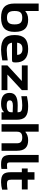

<svg xmlns="http://www.w3.org/2000/svg" viewBox="1436 -2186 759 3672"><g transform="rotate(90 1816.0 -350.5)"><path d="M590 -244V-256C590 -436 511 -509 356 -509C271 -509 229 -483 199 -457H191V-710H48V-244C48 -69 135 9 318 9C501 9 590 -69 590 -244ZM191 -248V-252C191 -358 227 -396 318 -396C409 -396 447 -358 447 -252V-248C447 -142 409 -104 318 -104C227 -104 191 -142 191 -248Z M1175 -273C1175 -422 1094 -509 918 -509C739 -509 651 -431 651 -256V-244C651 -66 739 9 931 9C988 9 1058 1 1135 -14V-118C1089 -110 996 -100 945 -100C853 -100 809 -127 797 -200H1120C1166 -200 1175 -208 1175 -273ZM797 -298C806 -370 842 -400 918 -400C992 -400 1029 -363 1030 -298Z M1231 -500V-388H1530L1231 -112V0H1704V-112H1406L1704 -388V-500Z M2015 -509C1950 -509 1895 -501 1820 -486V-378C1882 -389 1940 -396 1994 -396C2098 -396 2127 -377 2127 -316V-306C2064 -309 2019 -309 1994 -309C1831 -309 1757 -260 1757 -154C1757 -44 1827 9 1965 9C2034 9 2086 -6 2122 -45H2127V0H2271V-284C2271 -445 2204 -509 2015 -509ZM1900 -157C1900 -198 1932 -217 2002 -217C2031 -217 2082 -215 2127 -213V-186C2127 -128 2092 -99 1991 -99C1929 -99 1900 -117 1900 -157Z M2356 -710V0H2499V-291C2499 -364 2530 -396 2610 -396C2689 -396 2721 -364 2721 -291V0H2864V-295C2864 -442 2797 -509 2663 -509C2592 -509 2543 -489 2507 -458H2499V-710Z M3137 -104C3094 -104 3086 -122 3086 -170V-710H2943V-190C2943 -42 2979 9 3125 9C3154 9 3182 7 3211 2V-108C3184 -105 3151 -104 3137 -104Z M3493 -104C3437 -104 3417 -124 3417 -183V-388H3604V-500H3417V-630H3274V-500H3203V-388H3274V-176C3274 -34 3324 9 3465 9C3513 9 3560 1 3608 -11V-115C3563 -107 3532 -104 3493 -104Z"/></g></svg>

Font: LT Wave Bold
Style: Regular
Weight: 700
Designer: Daniel Lyons
Version: Version 2.5 (Glyphs App)